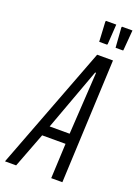

<svg xmlns="http://www.w3.org/2000/svg" viewBox="-203 -936 717 1003"><g transform="rotate(20 156.0 -435.0)"><path d="M-40 0 222 -688H310L279 0H217L226 -194H96L22 0ZM117 -251H228L249 -597H244ZM253 -755H209L203 -865L205 -870H262L255 -760ZM342 -755H300L292 -865L294 -870H352L343 -760Z"/></g></svg>

Font: Saira Ultra Condensed
Style: Italic
Weight: 400
Width: 1
Italic angle: -12°
Designer: Hector Gatti with collaboration of the Omnibus-Type team
Foundry: Omnibus-Type
Version: Version 1.001; ttfautohint (v1.8)